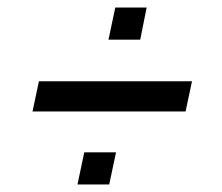

<svg xmlns="http://www.w3.org/2000/svg" viewBox="-20 -507 588 508"><path d="M267 -402 285 -487H368L351 -402ZM66 -212 83 -292H488L471 -212ZM185 -19 203 -104H287L269 -19Z"/></svg>

Font: Saira Medium
Style: Italic
Weight: 500
Italic angle: -12°
Designer: Hector Gatti with collaboration of the Omnibus-Type team
Foundry: Omnibus-Type
Version: Version 1.100; ttfautohint (v1.8.3)